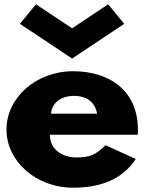

<svg xmlns="http://www.w3.org/2000/svg" viewBox="-20 -860 673 895"><path d="M147.7 -840 72.8 -749 316 -587 559 -749 484.2 -840 316 -728ZM621.8 -232C622.8 -238 622.8 -249 622.8 -256C622.8 -436 492 -528 320.3 -528C149.8 -528 10.2 -406 10.2 -256C10.2 -107 149.8 15 320.3 15C445.8 15 549.2 -22 613 -119L472.2 -183C424.8 -137 397.3 -126 334.7 -126C285.2 -126 212.5 -153 212.5 -232ZM218 -330C221.3 -377 258.8 -413 325.8 -413C383 -413 423.8 -384 432.5 -330Z"/></svg>

Font: Hussar
Style: BdWide
Weight: 700
Foundry: Cannot Into Space Fonts
Version: Version 2.00